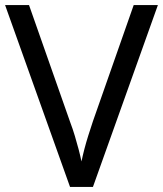

<svg xmlns="http://www.w3.org/2000/svg" viewBox="-20 -734 640 754"><path d="M600 -714 345 0H255L0 -714H94L255 -256Q266 -227 274 -200Q282 -173 288.5 -148.5Q295 -124 300 -100Q305 -124 311.5 -149Q318 -174 326.5 -201Q335 -228 345 -258L505 -714Z"/></svg>

Font: Noto Sans Gunjala Gondi
Style: Regular
Weight: 400
Designer: Ek Type
Foundry: Ek Type
Version: Version 1.004